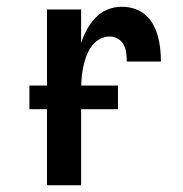

<svg xmlns="http://www.w3.org/2000/svg" viewBox="-20 -548 540 568"><path d="M119 0V-520H220V-420Q226 -440 236.5 -459.5Q247 -479 262 -495Q277 -511 297.5 -519.5Q318 -528 340 -528Q359 -528 377 -522.5Q395 -517 409.5 -504.5Q424 -492 433 -475.5Q442 -459 447 -441Q452 -423 454 -404Q456 -385 456 -366H355Q355 -379 353.5 -391.5Q352 -404 346 -415.5Q340 -427 328.5 -433.5Q317 -440 305 -440Q287 -440 272.5 -431Q258 -422 248.5 -407.5Q239 -393 233.5 -376.5Q228 -360 225 -343.5Q222 -327 221 -310Q220 -293 220 -276V0ZM329 -225H67V-295H329Z"/></svg>

Font: Iosevka Curly Semibold
Style: Regular
Weight: 600
Monospace: yes
Designer: Belleve Invis
Foundry: Belleve Invis
Version: Version 22.1.2; ttfautohint (v1.8.4)